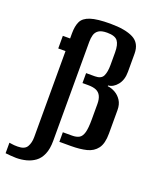

<svg xmlns="http://www.w3.org/2000/svg" viewBox="-186 -713 758 943"><g transform="rotate(20 193.5 -242.0)"><path d="M15 147Q4 147 -14.5 145.5Q-33 144 -41 143V88Q-37 89 -34 89Q-31 89 -27 90Q-22 91 -14.5 91.5Q-7 92 3 92Q40 92 52 71Q64 50 64 21V-429H26V-495H64V-522Q64 -560 75.5 -584Q87 -608 122 -619.5Q157 -631 225 -631Q304 -631 345.5 -609.5Q387 -588 387 -533V-438Q387 -396 366 -370Q345 -344 318 -342V-338Q338 -336 357.5 -325Q377 -314 390 -294Q403 -274 403 -244V-121Q403 -69 383.5 -43Q364 -17 329.5 -8.5Q295 0 248 0H188V-50H236Q259 -50 273 -58Q287 -66 293.5 -89Q300 -112 300 -158V-239Q300 -264 292 -280Q284 -296 268 -303Q252 -310 226 -310H196V-362H242Q275 -362 285 -383Q295 -404 295 -440V-506Q295 -547 281 -565.5Q267 -584 226 -584Q196 -584 181.5 -574Q167 -564 162.5 -547.5Q158 -531 158 -512V6Q158 48 146 76Q134 104 113.5 119Q93 134 67.5 140.5Q42 147 15 147Z"/></g></svg>

Font: Alumni Sans SemiBold
Style: Regular
Weight: 600
Designer: Robert E. Leuschke
Foundry: Robert E. Leuschke
Version: Version 1.018